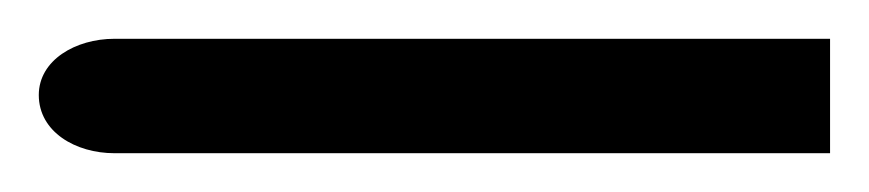

<svg xmlns="http://www.w3.org/2000/svg" viewBox="-59 -79 448 99"><path d="M0 0H369V-59H0C-20 -59 -39 -48 -39 -30C-39 -11 -20 0 0 0Z"/></svg>

Font: Noto Sans Syriac Light
Style: Regular
Weight: 300
Designer: Patrick Giasson and the Monotype Design Team
Foundry: Monotype Imaging Inc.
Version: Version 3.000